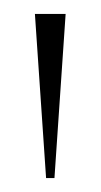

<svg xmlns="http://www.w3.org/2000/svg" viewBox="-20 -734 144 275"><path d="M46 -479 30 -714H74L58 -479Z"/></svg>

Font: Noto Serif Display Condensed ExtraLight
Style: Regular
Weight: 200
Width: 3
Designer: Monotype Design Team
Foundry: Monotype Imaging Inc.
Version: Version 2.009